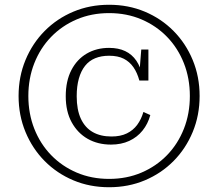

<svg xmlns="http://www.w3.org/2000/svg" viewBox="-20 -758 911 806"><path d="M438 -524Q405 -524 379.5 -513.5Q354 -503 337 -481.5Q320 -460 311 -428Q302 -396 302 -354Q302 -297 319.5 -259.5Q337 -222 369.5 -203.5Q402 -185 448 -185Q486 -185 512.5 -198Q539 -211 556 -234Q573 -257 582 -288L611 -275Q601 -238 578.5 -210Q556 -182 522.5 -166.5Q489 -151 446 -151Q391 -151 348.5 -175Q306 -199 281 -244.5Q256 -290 256 -354Q256 -418 279.5 -463.5Q303 -509 344 -533Q385 -557 438 -557Q477 -557 505.5 -543.5Q534 -530 552.5 -503Q571 -476 577 -437L565 -450L573 -550H603V-420H565Q556 -453 540 -476Q524 -499 499.5 -511.5Q475 -524 438 -524ZM99 -355Q99 -281 124 -217.5Q149 -154 194.5 -107Q240 -60 302 -33.5Q364 -7 438 -7Q512 -7 574 -33.5Q636 -60 681.5 -107Q727 -154 752 -217.5Q777 -281 777 -355Q777 -429 752 -492.5Q727 -556 681.5 -603Q636 -650 574 -676.5Q512 -703 438 -703Q364 -703 302 -676.5Q240 -650 194.5 -603Q149 -556 124 -492.5Q99 -429 99 -355ZM58 -355Q58 -436 87 -506Q116 -576 167.5 -628Q219 -680 288 -709Q357 -738 438 -738Q519 -738 588 -709Q657 -680 708.5 -628Q760 -576 789 -506Q818 -436 818 -355Q818 -274 789 -204Q760 -134 708.5 -82Q657 -30 588 -1Q519 28 438 28Q357 28 288 -1Q219 -30 167.5 -82Q116 -134 87 -204Q58 -274 58 -355Z"/></svg>

Font: Roboto Serif 20pt Thin
Style: Italic
Weight: 250
Italic angle: -10°
Version: Version 1.007